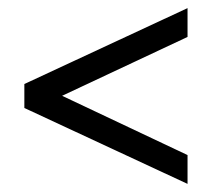

<svg xmlns="http://www.w3.org/2000/svg" viewBox="-20 -546 541 473"><path d="M442 -526V-455L133 -310L442 -164V-93L40 -280V-339Z"/></svg>

Font: Cinzel Decorative Black
Style: Regular
Weight: 900
Designer: Natanael Gama
Version: Version 1.001;PS 001.001;hotconv 1.0.56;makeotf.lib2.0.21325